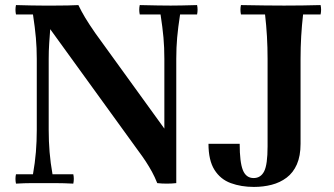

<svg xmlns="http://www.w3.org/2000/svg" viewBox="-20 -722 1317 757"><path d="M600 0Q590 -25 579 -45Q568 -65 555 -85Q542 -105 524 -129L178 -607L148 -700Q170 -700 196.5 -700Q223 -700 247.5 -700.5Q272 -701 289 -702Q301 -677 316 -652Q331 -627 356 -591L628 -215L675 0Q657 2 637.5 2Q618 2 600 0ZM43 2Q39 -17 43 -35H110Q118 -80 121.5 -122.5Q125 -165 125 -210V-490Q125 -532 121.5 -572.5Q118 -613 110 -665H43Q39 -684 43 -702Q78 -701 104 -700.5Q130 -700 148 -700L178 -607Q176 -581 174 -551.5Q172 -522 172 -490V-210Q172 -165 175.5 -122.5Q179 -80 187 -35H269Q273 -17 269 2Q231 0 199 0Q167 0 148 0Q130 0 104 0Q78 0 43 2ZM675 0 628 -215V-490Q628 -535 624.5 -574Q621 -613 613 -665H531Q527 -684 531 -702Q570 -701 602 -700.5Q634 -700 653 -700Q670 -700 696.5 -700.5Q723 -701 757 -702Q761 -684 757 -665H690Q682 -613 678.5 -574Q675 -535 675 -490ZM981 15Q931 15 890 0Q849 -15 825.5 -52.5Q802 -90 802 -155H925Q925 -83 937.5 -51.5Q950 -20 980 -20Q1008 -20 1021.5 -46.5Q1035 -73 1035 -145V-490Q1035 -535 1032.5 -578.5Q1030 -622 1025 -665H930Q926 -684 930 -702Q984 -701 1025 -700.5Q1066 -700 1100 -700Q1135 -700 1172.5 -700.5Q1210 -701 1244 -702Q1248 -684 1244 -665H1175Q1170 -622 1167.5 -578.5Q1165 -535 1165 -490V-155Q1165 -107 1150.5 -74Q1136 -41 1110 -21.5Q1084 -2 1051 6.5Q1018 15 981 15Z"/></svg>

Font: Poltawski Nowy SemiBold
Style: Regular
Weight: 600
Version: Version 1.001;gftools[0.9.25]